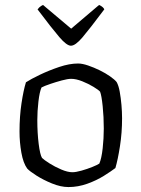

<svg xmlns="http://www.w3.org/2000/svg" viewBox="-20 -757 572 777"><path d="M257 0Q226 0 190.5 -14.5Q155 -29 127.5 -46.5Q100 -64 90 -75Q74 -97 66.5 -139Q59 -181 59 -225Q59 -286 67 -339Q75 -392 85 -424Q105 -437 141.5 -454.5Q178 -472 219.5 -486Q261 -500 296 -500Q313 -500 336.5 -492Q360 -484 383.5 -472.5Q407 -461 425.5 -448Q444 -435 452 -425Q460 -411 464.5 -386Q469 -361 471.5 -332.5Q474 -304 474 -278Q474 -220 465.5 -165.5Q457 -111 447 -77Q430 -64 400.5 -45.5Q371 -27 333.5 -13.5Q296 0 257 0ZM273 -60Q287 -60 310 -66.5Q333 -73 354 -81.5Q375 -90 382 -95Q391 -116 395.5 -156.5Q400 -197 400 -237Q400 -284 395.5 -327.5Q391 -371 385 -386Q379 -393 358.5 -405.5Q338 -418 313 -428Q288 -438 268 -438Q254 -438 230 -431.5Q206 -425 182.5 -417Q159 -409 148 -403Q140 -385 135.5 -346Q131 -307 131 -271Q131 -219 136.5 -175Q142 -131 150 -118Q158 -110 180 -96Q202 -82 228 -71Q254 -60 273 -60ZM267 -572Q250 -572 220 -607Q190 -642 132 -719Q134 -722 139.5 -727.5Q145 -733 154 -737L268 -641L381 -737Q390 -733 395.5 -728Q401 -723 402 -719Q342 -639 313.5 -605.5Q285 -572 267 -572Z"/></svg>

Font: Texturina ExtraLight
Style: Regular
Weight: 200
Designer: Guillermo Torres Carreño
Foundry: Omnibus-Type
Version: Version 1.002; ttfautohint (v1.8.3)